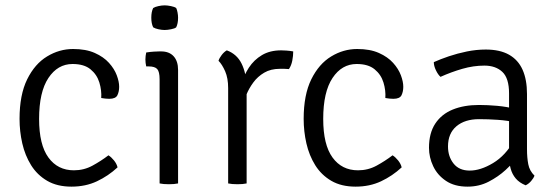

<svg xmlns="http://www.w3.org/2000/svg" viewBox="-20 -685 2073 717"><path d="M358 -319Q360 -347.5 351 -377Q342 -406.5 318 -426.2Q294 -446 251 -446Q195.5 -446 160.8 -393.8Q126 -341.5 126 -241Q126 -144.5 160.8 -96.8Q195.5 -49 256 -49Q293.5 -49 325.5 -66.5Q357.5 -84 385 -105Q395.5 -98.5 405.8 -85.8Q416 -73 419 -60Q384.5 -28 342 -8Q299.5 12 247 12Q193.5 12 156.2 -9.8Q119 -31.5 96.2 -68Q73.5 -104.5 63.2 -149.5Q53 -194.5 53 -241Q53 -331 81.5 -388.8Q110 -446.5 155.8 -474.2Q201.5 -502 253 -502Q301 -502 334 -487.2Q367 -472.5 387 -450.2Q407 -428 416 -404Q425 -380 425 -361Q425 -343 418.5 -329.5Q412 -316 388 -316Q380.5 -316 373.5 -316.8Q366.5 -317.5 358 -319Z M645 0Q631.5 3 611 3Q589.5 3 576 0V-389Q576 -417 567.2 -427Q558.5 -437 535 -437H526Q523 -450.5 523 -463Q523 -470 523.8 -475.8Q524.5 -481.5 526 -489Q542.5 -491.5 554.5 -492.2Q566.5 -493 574 -493H582Q612 -493 628.5 -474.8Q645 -456.5 645 -424ZM545 -619Q545 -641 552 -655Q559 -659.5 571.5 -662.2Q584 -665 595 -665Q605 -665 618.5 -662.2Q632 -659.5 638 -655Q641 -649 643 -638.5Q645 -628 645 -619Q645 -597 638 -583Q633 -578.5 619 -575.8Q605 -573 595 -573Q584 -573 571.5 -575.8Q559 -578.5 552 -583Q545 -597 545 -619Z M1075 -493Q1075 -476.5 1071.5 -458.5Q1068 -440.5 1059 -427Q1051 -428 1042.2 -428Q1033.5 -428 1025 -428Q991 -428 966.5 -413.5Q942 -399 925.8 -376.8Q909.5 -354.5 900 -331Q890.5 -307.5 886 -289L873 -305Q873 -336.5 881.8 -370Q890.5 -403.5 909.5 -432.5Q928.5 -461.5 958.2 -479.2Q988 -497 1030 -497Q1037.5 -497 1049.2 -496.2Q1061 -495.5 1075 -493ZM796 -458Q799 -468 807.8 -479.5Q816.5 -491 827 -497Q864.5 -483 882 -447.8Q899.5 -412.5 901 -363V0Q887.5 3 867 3Q845.5 3 832 0V-356Q832 -393 820.8 -418.8Q809.5 -444.5 796 -458Z M1419 -319Q1421 -347.5 1412 -377Q1403 -406.5 1379 -426.2Q1355 -446 1312 -446Q1256.5 -446 1221.8 -393.8Q1187 -341.5 1187 -241Q1187 -144.5 1221.8 -96.8Q1256.5 -49 1317 -49Q1354.5 -49 1386.5 -66.5Q1418.5 -84 1446 -105Q1456.5 -98.5 1466.8 -85.8Q1477 -73 1480 -60Q1445.5 -28 1403 -8Q1360.5 12 1308 12Q1254.5 12 1217.2 -9.8Q1180 -31.5 1157.2 -68Q1134.5 -104.5 1124.2 -149.5Q1114 -194.5 1114 -241Q1114 -331 1142.5 -388.8Q1171 -446.5 1216.8 -474.2Q1262.5 -502 1314 -502Q1362 -502 1395 -487.2Q1428 -472.5 1448 -450.2Q1468 -428 1477 -404Q1486 -380 1486 -361Q1486 -343 1479.5 -329.5Q1473 -316 1449 -316Q1441.5 -316 1434.5 -316.8Q1427.5 -317.5 1419 -319Z M1582 -133Q1582 -188 1605.5 -223.5Q1629 -259 1671 -276Q1713 -293 1769 -293Q1800.5 -293 1836.8 -289.8Q1873 -286.5 1905 -278V-228Q1875 -235 1839.2 -237.5Q1803.5 -240 1769 -240Q1716 -240 1684.5 -213.5Q1653 -187 1653 -138Q1653 -100.5 1673.8 -74.2Q1694.5 -48 1734 -48Q1774.5 -48 1821.2 -76Q1868 -104 1900 -161L1912 -95Q1895 -75 1867.8 -50Q1840.5 -25 1804.8 -6.5Q1769 12 1726 12Q1677.5 12 1645.5 -9.5Q1613.5 -31 1597.8 -64.2Q1582 -97.5 1582 -133ZM1976 -29Q1972.5 -19.5 1963.5 -9Q1954.5 1.5 1943 7Q1919.5 -2.5 1906 -18.5Q1892.5 -34.5 1886.8 -55.8Q1881 -77 1881 -103V-336Q1881 -393 1856 -416.5Q1831 -440 1789 -440Q1748 -440 1706.5 -428Q1665 -416 1625 -398Q1615.5 -406.5 1607.8 -422.8Q1600 -439 1600 -453Q1624.5 -464 1656.2 -474.8Q1688 -485.5 1723.5 -492.8Q1759 -500 1794 -500Q1846.5 -500 1880.8 -480.8Q1915 -461.5 1931.5 -424.5Q1948 -387.5 1948 -334V-128Q1948 -96 1952.8 -71.5Q1957.5 -47 1976 -29Z"/></svg>

Font: Signika Negative Light Light
Style: Regular
Weight: 300
Version: Version 2.001